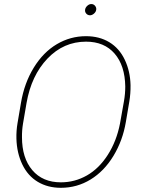

<svg xmlns="http://www.w3.org/2000/svg" viewBox="-20 -895 691 925"><path d="M273.4 9.8Q210 9.8 161.9 -19Q113.8 -47.9 87.4 -103Q61 -158.2 59.1 -227.1Q58.1 -264.6 64.5 -302.2L81.1 -399.9Q97.2 -495.1 142.8 -569.3Q188.5 -643.6 253.7 -682.1Q318.8 -720.7 394.5 -720.7Q458.5 -720.7 506.6 -691.7Q554.7 -662.6 581.1 -607.2Q607.4 -551.8 608.9 -484.4Q609.4 -443.4 603 -405.8L586.4 -307.6Q571.3 -217.8 526.6 -144Q481.9 -70.3 416.5 -30.3Q351.1 9.8 273.4 9.8ZM583.5 -478Q582 -579.1 532.2 -636.7Q482.4 -694.3 394.5 -694.3Q286.6 -694.3 208.7 -612.8Q130.9 -531.2 107.9 -398.9L90.8 -299.3Q85.4 -266.6 85.9 -233.9Q85.9 -133.8 135.7 -75.2Q185.5 -16.6 273.4 -16.6Q340.3 -16.6 398.7 -49.8Q457 -83 499.3 -148.9Q541.5 -214.8 558.1 -299.8L577.1 -406.7Q583.5 -442.4 583.5 -478ZM390.1 -849.1Q391.6 -858.9 400.6 -867.2Q409.7 -875.5 419.9 -875.5Q431.2 -875.5 438.2 -866.7Q445.3 -857.9 443.4 -847.2Q441.9 -837.4 432.6 -829.3Q423.3 -821.3 413.1 -821.3Q401.9 -821.8 395 -830.1Q388.2 -838.4 390.1 -849.1Z"/></svg>

Font: Roboto Thin
Style: Italic
Weight: 250
Italic angle: -12°
Designer: Google
Version: Version 2.134; 2016